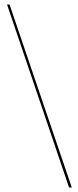

<svg xmlns="http://www.w3.org/2000/svg" viewBox="-20 -772 341 844"><path d="M295.5 52H283.5L11 -752H22Z"/></svg>

Font: Imbue 100pt Black
Style: Regular
Weight: 900
Designer: Tyler Finck
Foundry: Etcetera Type Company
Version: Version 1.102; ttfautohint (v1.8.3)